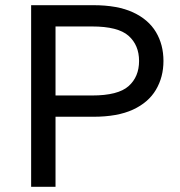

<svg xmlns="http://www.w3.org/2000/svg" viewBox="-20 -720 695 740"><path d="M100 0V-700H340Q433 -700 492.5 -672.5Q552 -645 581 -596.5Q610 -548 610 -485Q610 -423 581 -374Q552 -325 492.5 -297.5Q433 -270 340 -270H194V0ZM194 -352H335Q435 -352 475.5 -388Q516 -424 516 -485Q516 -546 475.5 -582Q435 -618 335 -618H194Z"/></svg>

Font: Golos Text
Style: Regular
Weight: 400
Designer: A.Korolkova, Vitaly Kuzmin
Foundry: ParaType Ltd
Version: Version 2.004